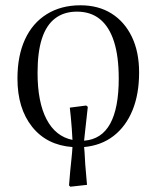

<svg xmlns="http://www.w3.org/2000/svg" viewBox="-20 -543 591 726"><path d="M246 163 241 158Q243 130 245.5 104Q248 78 250.5 55Q253 32 254 13Q157 6 101.5 -63.5Q46 -133 46 -246Q46 -332 74.5 -394Q103 -456 157 -489.5Q211 -523 284 -523Q352 -523 401.5 -492Q451 -461 478.5 -404Q506 -347 506 -269Q506 -187 481 -126Q456 -65 409.5 -29Q363 7 298 13Q300 31 301 54.5Q302 78 304.5 103.5Q307 129 309 156ZM298 -11Q364 -16 396.5 -75Q429 -134 429 -246Q429 -330 411 -386Q393 -442 358 -470.5Q323 -499 271 -499Q222 -499 188.5 -473.5Q155 -448 138.5 -397Q122 -346 122 -268Q122 -157 156 -92Q190 -27 254 -14Q253 -35 251.5 -56Q250 -77 248 -98Q246 -119 244 -136L306 -144L312 -139Q310 -117 307 -93.5Q304 -70 302 -48.5Q300 -27 298 -11Z"/></svg>

Font: Literata 60pt Light
Style: Regular
Weight: 300
Designer: Latin by Veronika Burian and Jose Scaglione. Greek by Irene Vlachou. Cyrillic by Vera Evstafieva.
Foundry: TypeTogether
Version: Version 3.103;gftools[0.9.29]